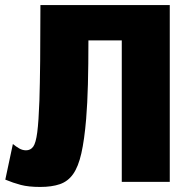

<svg xmlns="http://www.w3.org/2000/svg" viewBox="-20 -720 750 760"><path d="M31 -150Q43 -140 56 -132.5Q69 -125 83 -125Q101 -125 111.5 -139.5Q122 -154 127.5 -196.5Q133 -239 136 -322Q138 -386 139 -479Q140 -572 140 -700H652V0H462V-560H330Q330 -463 328 -386Q326 -309 321 -249Q314 -166 302 -113Q290 -60 269.5 -31Q249 -2 217 9Q185 20 139 20Q93 20 62.5 12Q32 4 1 -9Z"/></svg>

Font: Moderustic ExtraBold
Style: Regular
Weight: 800
Designer: Tural Alisoy
Foundry: TAFT Foundry
Version: Version 2.120